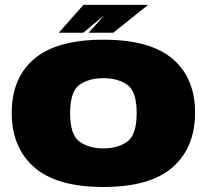

<svg xmlns="http://www.w3.org/2000/svg" viewBox="-20 -761 855 786"><path d="M403 4.5Q594.5 4.5 686.5 -76.2Q778.5 -157 778.5 -299.5Q778.5 -442 686.5 -520.2Q594.5 -598.5 403 -598.5Q212.5 -598.5 120.2 -520.2Q28 -442 28 -299.5Q28 -157 120.2 -76.2Q212.5 4.5 403 4.5ZM403 -153.5Q344.5 -153.5 305.8 -181.2Q267 -209 267 -298Q267 -387 305.8 -414Q344.5 -441 403 -441Q462.5 -441 501 -414Q539.5 -387 539.5 -298Q539.5 -209 501 -181.2Q462.5 -153.5 403 -153.5ZM343 -627H443.5L586.5 -741H445ZM220.5 -627H321L457.5 -741H321.5Z"/></svg>

Font: Anybody SemiExpanded Black
Style: Regular
Weight: 900
Width: 6
Version: Version 1.113;gftools[0.9.25]